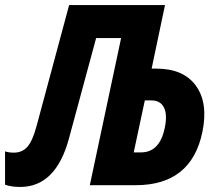

<svg xmlns="http://www.w3.org/2000/svg" viewBox="-57 -734 858 761"><path d="M23 7Q-13 7 -37 -2V-134Q-22 -129 -2 -129Q30 -129 50.5 -151Q71 -173 87 -231L217 -714H597L544 -462H563Q671 -462 720 -393.5Q769 -325 745 -210Q701 0 481 0H299L423 -583H324L216 -184Q164 7 23 7ZM473 -130H502Q576 -130 596 -227Q607 -279 593 -307.5Q579 -336 543 -336H517Z"/></svg>

Font: Noto Sans ExtraCondensed ExtraBold
Style: Italic
Weight: 800
Width: 2
Italic angle: -12°
Designer: Monotype Design Team
Foundry: Monotype Imaging Inc.
Version: Version 2.013; ttfautohint (v1.8.4.7-5d5b)